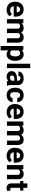

<svg xmlns="http://www.w3.org/2000/svg" viewBox="2572 -3362 993 6177"><g transform="rotate(90 3068.5 -273.5)"><path d="M297.4 9.8Q181.2 9.8 108.2 -61.5Q35.2 -132.8 35.2 -251.5V-265.1Q35.2 -344.7 65.9 -407.5Q96.7 -470.2 153.1 -504.2Q209.5 -538.1 281.7 -538.1Q390.1 -538.1 452.4 -469.7Q514.6 -401.4 514.6 -275.9V-218.3H178.2Q185.1 -166.5 219.5 -135.3Q253.9 -104 306.6 -104Q388.2 -104 434.1 -163.1L503.4 -85.4Q471.7 -40.5 417.5 -15.4Q363.3 9.8 297.4 9.8ZM281.2 -423.8Q239.3 -423.8 213.1 -395.5Q187 -367.2 179.7 -314.5H376V-325.7Q375 -372.6 350.6 -398.2Q326.2 -423.8 281.2 -423.8Z M727.1 -528.3 731.4 -469.2Q787.6 -538.1 883.3 -538.1Q985.4 -538.1 1023.4 -457.5Q1079.1 -538.1 1182.1 -538.1Q1268.1 -538.1 1310.1 -488Q1352.1 -438 1352.1 -337.4V0H1210.4V-336.9Q1210.4 -381.8 1192.9 -402.6Q1175.3 -423.3 1130.9 -423.3Q1067.4 -423.3 1043 -362.8L1043.5 0H902.3V-336.4Q902.3 -382.3 884.3 -402.8Q866.2 -423.3 822.8 -423.3Q762.7 -423.3 735.8 -373.5V0H594.7V-528.3Z M1936 -259.3Q1936 -137.2 1880.6 -63.7Q1825.2 9.8 1731 9.8Q1650.9 9.8 1601.6 -45.9V203.1H1460.4V-528.3H1591.3L1596.2 -476.6Q1647.5 -538.1 1730 -538.1Q1827.6 -538.1 1881.8 -465.8Q1936 -393.6 1936 -266.6ZM1794.9 -269.5Q1794.9 -343.3 1768.8 -383.3Q1742.7 -423.3 1692.9 -423.3Q1626.5 -423.3 1601.6 -372.6V-156.2Q1627.4 -104 1693.8 -104Q1794.9 -104 1794.9 -269.5Z M2172.4 0H2030.8V-750H2172.4Z M2594.7 0Q2585 -19 2580.6 -47.4Q2529.3 9.8 2447.3 9.8Q2369.6 9.8 2318.6 -35.2Q2267.6 -80.1 2267.6 -148.4Q2267.6 -232.4 2329.8 -277.3Q2392.1 -322.3 2509.8 -322.8H2574.7V-353Q2574.7 -389.6 2555.9 -411.6Q2537.1 -433.6 2496.6 -433.6Q2460.9 -433.6 2440.7 -416.5Q2420.4 -399.4 2420.4 -369.6H2279.3Q2279.3 -415.5 2307.6 -454.6Q2335.9 -493.7 2387.7 -515.9Q2439.5 -538.1 2503.9 -538.1Q2601.6 -538.1 2658.9 -489Q2716.3 -439.9 2716.3 -351.1V-122.1Q2716.8 -46.9 2737.3 -8.3V0ZM2478 -98.1Q2509.3 -98.1 2535.6 -112.1Q2562 -126 2574.7 -149.4V-240.2H2522Q2416 -240.2 2409.2 -167L2408.7 -158.7Q2408.7 -132.3 2427.2 -115.2Q2445.8 -98.1 2478 -98.1Z M3044.4 -104Q3083.5 -104 3107.9 -125.5Q3132.3 -147 3133.3 -182.6H3265.6Q3265.1 -128.9 3236.3 -84.2Q3207.5 -39.6 3157.5 -14.9Q3107.4 9.8 3046.9 9.8Q2933.6 9.8 2868.2 -62.3Q2802.7 -134.3 2802.7 -261.2V-270.5Q2802.7 -392.6 2867.7 -465.3Q2932.6 -538.1 3045.9 -538.1Q3145 -538.1 3204.8 -481.7Q3264.6 -425.3 3265.6 -331.5H3133.3Q3132.3 -372.6 3107.9 -398.2Q3083.5 -423.8 3043.5 -423.8Q2994.1 -423.8 2969 -387.9Q2943.8 -352.1 2943.8 -271.5V-256.8Q2943.8 -175.3 2968.8 -139.6Q2993.7 -104 3044.4 -104Z M3589.4 9.8Q3473.1 9.8 3400.1 -61.5Q3327.1 -132.8 3327.1 -251.5V-265.1Q3327.1 -344.7 3357.9 -407.5Q3388.7 -470.2 3445.1 -504.2Q3501.5 -538.1 3573.7 -538.1Q3682.1 -538.1 3744.4 -469.7Q3806.6 -401.4 3806.6 -275.9V-218.3H3470.2Q3477.1 -166.5 3511.5 -135.3Q3545.9 -104 3598.6 -104Q3680.2 -104 3726.1 -163.1L3795.4 -85.4Q3763.7 -40.5 3709.5 -15.4Q3655.3 9.8 3589.4 9.8ZM3573.2 -423.8Q3531.2 -423.8 3505.1 -395.5Q3479 -367.2 3471.7 -314.5H3668V-325.7Q3667 -372.6 3642.6 -398.2Q3618.2 -423.8 3573.2 -423.8Z M4019 -528.3 4023.4 -469.2Q4079.6 -538.1 4175.3 -538.1Q4277.3 -538.1 4315.4 -457.5Q4371.1 -538.1 4474.1 -538.1Q4560.1 -538.1 4602.1 -488Q4644 -438 4644 -337.4V0H4502.4V-336.9Q4502.4 -381.8 4484.9 -402.6Q4467.3 -423.3 4422.9 -423.3Q4359.4 -423.3 4335 -362.8L4335.4 0H4194.3V-336.4Q4194.3 -382.3 4176.3 -402.8Q4158.2 -423.3 4114.7 -423.3Q4054.7 -423.3 4027.8 -373.5V0H3886.7V-528.3Z M4995.6 9.8Q4879.4 9.8 4806.4 -61.5Q4733.4 -132.8 4733.4 -251.5V-265.1Q4733.4 -344.7 4764.2 -407.5Q4794.9 -470.2 4851.3 -504.2Q4907.7 -538.1 4980 -538.1Q5088.4 -538.1 5150.6 -469.7Q5212.9 -401.4 5212.9 -275.9V-218.3H4876.5Q4883.3 -166.5 4917.7 -135.3Q4952.1 -104 5004.9 -104Q5086.4 -104 5132.3 -163.1L5201.7 -85.4Q5169.9 -40.5 5115.7 -15.4Q5061.5 9.8 4995.6 9.8ZM4979.5 -423.8Q4937.5 -423.8 4911.4 -395.5Q4885.3 -367.2 4877.9 -314.5H5074.2V-325.7Q5073.2 -372.6 5048.8 -398.2Q5024.4 -423.8 4979.5 -423.8Z M5422.9 -528.3 5427.2 -467.3Q5483.9 -538.1 5579.1 -538.1Q5663.1 -538.1 5704.1 -488.8Q5745.1 -439.5 5746.1 -341.3V0H5605V-337.9Q5605 -382.8 5585.4 -403.1Q5565.9 -423.3 5520.5 -423.3Q5460.9 -423.3 5431.2 -372.6V0H5290V-528.3Z M6022 -658.2V-528.3H6112.3V-424.8H6022V-161.1Q6022 -131.8 6033.2 -119.1Q6044.4 -106.4 6076.2 -106.4Q6099.6 -106.4 6117.7 -109.9V-2.9Q6076.2 9.8 6032.2 9.8Q5883.8 9.8 5880.9 -140.1V-424.8H5803.7V-528.3H5880.9V-658.2Z"/></g></svg>

Font: Roboto
Style: Bold
Weight: 700
Designer: Google
Version: Version 2.134; 2016; ttfautohint (v1.6)